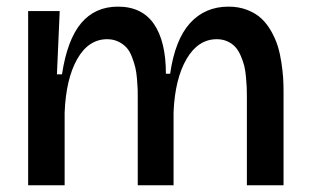

<svg xmlns="http://www.w3.org/2000/svg" viewBox="-20 -553 923 573"><path d="M64 0V-296.9V-520H158.2L149.9 -331.1H165Q180.7 -434.6 222.2 -483.9Q263.7 -533.2 332 -533.2Q403.8 -533.2 439.5 -481.2Q475.1 -429.2 475.1 -333H487.8Q502.4 -434.6 547.1 -483.9Q591.8 -533.2 662.1 -533.2Q692.9 -533.2 718.3 -523.2Q743.7 -513.2 760.3 -497.6Q776.9 -481.9 789.6 -459.5Q802.2 -437 809.1 -414.8Q815.9 -392.6 819.8 -366.5Q823.7 -340.3 825 -320.8Q826.2 -301.3 826.2 -280.8V0H716.8V-265.1Q716.8 -280.8 716.3 -292.5Q715.8 -304.2 714.1 -323.2Q712.4 -342.3 709 -356.2Q705.6 -370.1 698.7 -386Q691.9 -401.9 682.9 -412.1Q673.8 -422.4 659.4 -429.2Q645 -436 627 -436Q571.3 -436 536.9 -377.2Q502.4 -318.4 498 -219.2V0H391.1V-257.8Q391.1 -274.4 390.9 -285.4Q390.6 -296.4 388.9 -316.9Q387.2 -337.4 383.8 -351.6Q380.4 -365.7 373.8 -383.1Q367.2 -400.4 357.7 -410.9Q348.1 -421.4 333.3 -428.7Q318.4 -436 299.8 -436Q244.1 -436 210.4 -376.7Q176.8 -317.4 172.9 -216.8V0Z"/></svg>

Font: Bricolage Grotesque Medium
Style: Regular
Weight: 500
Designer: Mathieu Triay
Foundry: Atelier Triay
Version: Version 1.000;gftools[0.9.30]